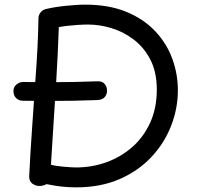

<svg xmlns="http://www.w3.org/2000/svg" viewBox="-20 -784 853 829"><path d="M80 -349Q61 -349 49.5 -360.5Q38 -372 38 -391Q38 -408 51 -419Q64 -430 80 -430Q129 -429 185 -429Q241 -429 297 -430Q353 -431 401 -433Q421 -434 431.5 -422Q442 -410 442 -393Q442 -375 431.5 -364Q421 -353 401 -352Q352 -350 296.5 -349Q241 -348 185 -348Q129 -348 80 -349ZM106 -22Q111 -126 118.5 -230.5Q126 -335 133 -440Q138 -506 141.5 -572Q145 -638 146 -704Q146 -718 154.5 -729.5Q163 -741 178 -745Q200 -750 222 -753.5Q244 -757 265.5 -759Q287 -761 307.5 -762.5Q328 -764 347 -764Q449 -764 524 -733.5Q599 -703 649 -650.5Q699 -598 723.5 -531.5Q748 -465 748 -394Q748 -317 719.5 -242.5Q691 -168 635 -107.5Q579 -47 497 -11Q415 25 308 25Q277 25 245.5 21.5Q214 18 181 11Q174 15 166 17Q158 19 150 19Q134 19 120 9Q106 -1 106 -22ZM200 -73Q209 -70 222.5 -68Q236 -66 252 -64.5Q268 -63 283 -62Q298 -61 308 -61Q377 -61 439.5 -83.5Q502 -106 551 -149Q600 -192 628.5 -254.5Q657 -317 657 -397Q657 -472 630 -525Q603 -578 559 -612Q515 -646 463 -662Q411 -678 361 -678Q340 -678 316.5 -676.5Q293 -675 271.5 -672.5Q250 -670 234 -667Q232 -606 229 -547Q226 -488 222.5 -429Q219 -370 215 -311Q211 -252 207.5 -193Q204 -134 200 -73Z"/></svg>

Font: Playpen Sans
Style: Regular
Weight: 400
Designer: Laura Meseguer, Veronika Burian, José Scaglione, Kostas Bartsokas, Vera Evstafieva, Tom Grace, Yorlmar Campos
Foundry: TypeTogether
Version: Version 2.000